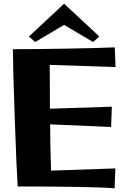

<svg xmlns="http://www.w3.org/2000/svg" viewBox="-20 -1017 677 1042"><path d="M76 -5Q70 -89 60 -376Q50 -663 50 -750Q161 -750 336.5 -753Q512 -756 603 -760L607 -653L250 -665L251 -427L587 -438L583 -328L252 -342Q253 -221 257 -91L606 -103L602 5Q548 0 405.5 -2.5Q263 -5 76 -5ZM137 -819 328 -997 519 -819 485 -789 328 -882 171 -789Z"/></svg>

Font: Otomanopee One
Style: Regular
Weight: 400
Designer: Das Ende der Wildnis
Foundry: Gutenberg Labo
Version: Version 3.005